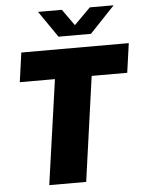

<svg xmlns="http://www.w3.org/2000/svg" viewBox="-59 -932 738 979"><g transform="rotate(-5 310.0 -442.5)"><path d="M153 0 229 -536H49L70 -686H620L599 -536H417L342 0ZM266 -750 173 -885H295L368 -782H335L438 -885H560L432 -750Z"/></g></svg>

Font: Chivo Medium ExtraBold
Style: Italic
Weight: 800
Italic angle: -8.05°
Version: Version 2.002